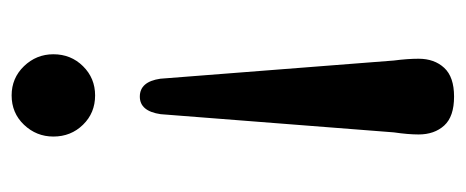

<svg xmlns="http://www.w3.org/2000/svg" viewBox="-250 -524 782 322"><g transform="rotate(90 141.0 -363.0)"><path d="M142 -733.5Q175.5 -733.5 190.5 -717Q205.5 -700.5 205.5 -674Q205.5 -656.5 202 -632.5L171.5 -241.5Q166.5 -206.5 142 -206.5Q117 -206.5 112 -241L81.5 -632.5Q78.5 -655.5 78.5 -674Q78.5 -700.5 93.8 -717Q109 -733.5 142 -733.5ZM140 8.5Q111 8.5 91 -12.2Q71 -33 71 -61.5Q71 -91 91 -111.2Q111 -131.5 140 -131.5Q169.5 -131.5 189.2 -111.2Q209 -91 209 -61.5Q209 -33 189.2 -12.2Q169.5 8.5 140 8.5Z"/></g></svg>

Font: Fraunces 72pt SuperSoft
Style: Regular
Weight: 400
Version: Version 1.000;[b76b70a41]